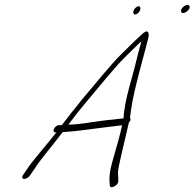

<svg xmlns="http://www.w3.org/2000/svg" viewBox="-20 -792 805 795"><path d="M730.1 -744C734.7 -727 770 -750 764.9 -766C758.8 -782 725 -760 730.1 -744ZM532.4 -738C536.9 -721 564.7 -743 561 -760C557.3 -777 527.9 -755 532.4 -738ZM203.6 -259C199.7 -251 201.7 -244 208.1 -244H213.7C170.1 -189 115.6 -127 96.3 -98L74.5 -66C69.6 -58 72.1 -51 80.1 -51C88.1 -51 99.6 -58 104.5 -66L126.3 -98C147.5 -131 189.7 -180 239.7 -245C263.7 -247 285.7 -248 314.5 -252C341.7 -256 452 -269 482 -273H485.2L478.1 -241C470.3 -207 445.6 -128 438.3 -95C432 -61 432.9 -55 433.8 -33L434.9 -23C436 -7 470.6 -25 469.7 -41L469.7 -51C469.6 -57 469.6 -65 468.5 -75C467.4 -85 474.1 -115 485.4 -164C496.7 -213 507.3 -254 513.5 -284C520.6 -292 522.6 -299 518.2 -304C527.3 -384 544.9 -447 563.3 -518C573.5 -558 585.6 -599 594.2 -635C598.5 -652 595.2 -674 572.1 -654C545 -630 508 -593 476.6 -562C442.8 -529 362.6 -431 318.9 -379C286.8 -340 262.2 -308 236 -274H224C216.8 -274 207.6 -267 203.6 -259ZM263.1 -276C290.1 -312 314 -342 335 -367C379.9 -420 458.1 -517 494.3 -552C526.5 -583 543.2 -601 565.5 -621C562 -608 557.3 -592 553 -575L536.5 -509C530.3 -485 523.2 -459 515 -430C502.9 -385 492.8 -339 491.8 -302C481 -301 455.3 -298 418.2 -294C366.3 -288 307.9 -276 263.1 -276Z"/></svg>

Font: MewTooHand
Style: UltimateCondIta
Weight: 400
Designer: Mew Too, Robert Jablonski
Version: Version 0.77